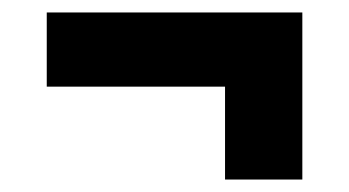

<svg xmlns="http://www.w3.org/2000/svg" viewBox="-20 -400 560 308"><path d="M55 -261V-380H465V-261ZM341 -112V-339H465V-112Z"/></svg>

Font: Bricolage Grotesque 18pt
Style: Bold
Weight: 700
Designer: Mathieu Triay
Foundry: Atelier Triay
Version: Version 1.000;gftools[0.9.30]